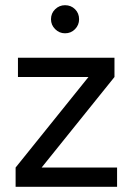

<svg xmlns="http://www.w3.org/2000/svg" viewBox="-20 -718 500 738"><path d="M40 0V-74L320 -422H49V-496H420V-422L140 -74H430V0ZM230 -590Q208 -590 192 -606Q176 -622 176 -644Q176 -667 192 -682.5Q208 -698 230 -698Q253 -698 268.5 -682.5Q284 -667 284 -644Q284 -622 268.5 -606Q253 -590 230 -590Z"/></svg>

Font: Atkinson Hyperlegible Next
Style: Regular
Weight: 400
Designer: Elliott Scott, Megan Eiswerth, Linus Boman, Theodore Petrosky, Letters from Sweden
Foundry: Applied Design Works, Letters from Sweden
Version: Version 2.001